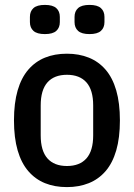

<svg xmlns="http://www.w3.org/2000/svg" viewBox="-20 -751 546 783"><path d="M253 12Q203 12 163.5 -4Q124 -20 95.5 -53Q67 -86 52 -137.5Q37 -189 37 -260Q37 -331 52 -382.5Q67 -434 95.5 -467Q124 -500 163.5 -516Q203 -532 253 -532Q302 -532 342 -516Q382 -500 410.5 -467Q439 -434 454 -382.5Q469 -331 469 -260Q469 -189 454 -137.5Q439 -86 410.5 -53Q382 -20 342 -4Q302 12 253 12ZM253 -74Q305 -74 332.5 -105Q360 -136 360 -199V-321Q360 -384 332.5 -415Q305 -446 253 -446Q201 -446 173.5 -415Q146 -384 146 -321V-199Q146 -136 173.5 -105Q201 -74 253 -74ZM163 -612Q131 -612 116.5 -625Q102 -638 102 -661V-682Q102 -705 116.5 -718Q131 -731 163 -731Q195 -731 209.5 -718Q224 -705 224 -682V-661Q224 -638 209.5 -625Q195 -612 163 -612ZM345 -612Q313 -612 298.5 -625Q284 -638 284 -661V-682Q284 -705 298.5 -718Q313 -731 345 -731Q377 -731 391.5 -718Q406 -705 406 -682V-661Q406 -638 391.5 -625Q377 -612 345 -612Z"/></svg>

Font: IBM Plex Sans Cond Medm
Style: Regular
Weight: 500
Width: 3
Designer: Mike Abbink, Paul van der Laan, Pieter van Rosmalen
Foundry: Bold Monday
Version: Version 1.3